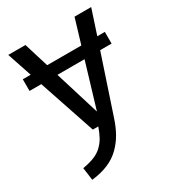

<svg xmlns="http://www.w3.org/2000/svg" viewBox="-179 -630 859 946"><g transform="rotate(-30 251.0 -157.0)"><path d="M486.8 -526.9 440.9 -387.2H483.9V-320.8H418.9L311 2.9Q296.4 47.4 277.3 81.1Q258.3 114.7 229.7 143.3Q201.2 171.9 160.2 189.5Q119.1 207 65.9 212.9L56.2 141.1Q95.7 134.3 122.8 123.3Q149.9 112.3 168.7 94Q187.5 75.7 199.2 54.7Q210.9 33.7 223.1 0H191.9L84 -320.8H17.1V-387.2H62L15.1 -526.9H112.8L155.8 -387.2H350.1L392.1 -526.9ZM253.9 -66.9 330.1 -320.8H175.8Z"/></g></svg>

Font: FiraGO
Style: Regular
Weight: 400
Designer: bBox Type
Foundry: bBox Type GmbH
Version: Version 1.001;PS 001.001;hotconv 1.0.88;makeotf.lib2.5.64775